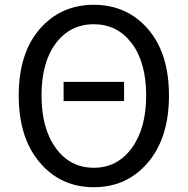

<svg xmlns="http://www.w3.org/2000/svg" viewBox="-20 -767 782 800"><path d="M497 -346H245V-426H497ZM371 13Q233 13 145.5 -90Q58 -193 58 -369Q58 -545 145.5 -646Q233 -747 371 -747Q509 -747 596.5 -646Q684 -545 684 -369Q684 -193 596.5 -90Q509 13 371 13ZM371 -68Q469 -68 529 -150Q589 -232 589 -369Q589 -507 529 -586.5Q469 -666 371 -666Q272 -666 212.5 -586.5Q153 -507 153 -369Q153 -232 212.5 -150Q272 -68 371 -68Z"/></svg>

Font: Source Han Sans & Saira Hybrid
Style: Regular
Weight: 400
Designer: Ryoko NISHIZUKA 西塚涼子 (kana & ideographs); Paul D. Hunt (Latin, Greek & Cyrillic); Wenlong ZHANG 张文龙 (bopomofo); Sandoll 
Foundry: Adobe Systems Incorporated
Version: Version 1.00;August 2, 2021;FontCreator 13.0.0.2675 64-bit